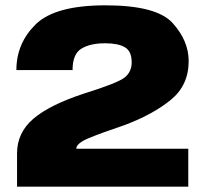

<svg xmlns="http://www.w3.org/2000/svg" viewBox="-20 -701 774 721"><path d="M44 0H687V-142.5H266.5Q266.5 -162 310 -180.8Q353.5 -199.5 447 -231Q553 -270.5 620.8 -325.5Q688.5 -380.5 688.5 -471.5Q688.5 -548 628.2 -614.5Q568 -681 376 -681Q187 -681 114.2 -609.8Q41.5 -538.5 41.5 -438H252.5Q252.5 -498 285.5 -518.2Q318.5 -538.5 375 -538.5Q423.5 -538.5 449 -523.5Q474.5 -508.5 474.5 -467Q474.5 -431 448 -410Q421.5 -389 296.5 -350Q166.5 -307.5 105.2 -255Q44 -202.5 44 -125Z"/></svg>

Font: Anybody SemiExpanded ExtraBold
Style: Regular
Weight: 800
Width: 6
Version: Version 1.113;gftools[0.9.25]